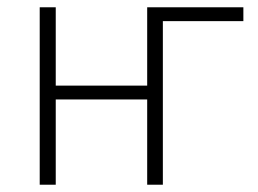

<svg xmlns="http://www.w3.org/2000/svg" viewBox="-20 -507 708 527"><path d="M89 0V-487H133V-272H384V-487H648V-449H427V0H384V-234H133V0Z"/></svg>

Font: Nunito Sans 10pt SemiCondensed ExtraLight
Style: Regular
Weight: 250
Width: 4
Designer: Vernon Adams
Foundry: Vernon Adams
Version: Version 3.101;gftools[0.9.27]